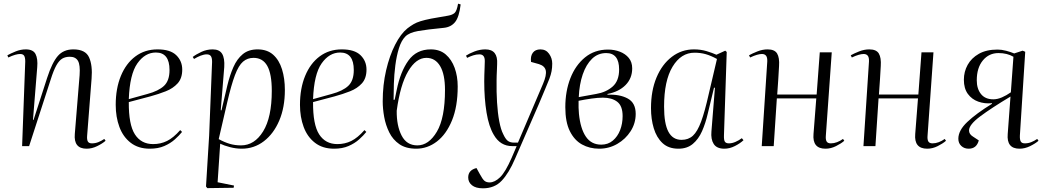

<svg xmlns="http://www.w3.org/2000/svg" viewBox="-20 -793 5676 1042"><path d="M553 -29Q536 -14 507.5 0Q479 14 450 14Q379 14 386 -66L412 -385Q416 -441 403 -463Q390 -485 359 -485Q335 -485 318 -475Q301 -465 286 -438.5Q271 -412 255 -361L138 0H100L117 -459Q117 -481 111 -490.5Q105 -500 89 -500Q78 -500 62 -495.5Q46 -491 25 -481L20 -493Q38 -503 65 -514Q92 -525 120 -525Q160 -525 173 -499.5Q186 -474 182 -428L159 -143L162 -142L236 -371Q263 -454 294 -489.5Q325 -525 378 -525Q444 -525 463.5 -481.5Q483 -438 477 -366L453 -58Q451 -36 456.5 -25.5Q462 -15 479 -15Q497 -15 513.5 -21.5Q530 -28 546 -39Z M835 -525Q904 -525 936.5 -493.5Q969 -462 969 -415Q969 -368 944 -340.5Q919 -313 879.5 -297.5Q840 -282 796 -270L679 -239Q678 -117 712 -64Q746 -11 811 -11Q852 -11 886.5 -28Q921 -45 958 -87L968 -77Q953 -58 929 -36.5Q905 -15 871.5 -0.5Q838 14 793 14Q731 14 689.5 -18Q648 -50 628 -104Q608 -158 608 -224Q608 -313 636 -381Q664 -449 715 -487Q766 -525 835 -525ZM900 -413Q900 -508 826 -508Q767 -508 725.5 -449Q684 -390 679 -255L780 -283Q840 -299 870 -327Q900 -355 900 -413Z M1131 -457Q1131 -480 1124 -489Q1117 -498 1102 -498Q1087 -498 1069 -491Q1051 -484 1033 -473L1026 -484Q1044 -498 1073 -511.5Q1102 -525 1134 -525Q1171 -525 1185.5 -501Q1200 -477 1197 -429L1178 -195L1182 -194L1214 -330Q1227 -384 1246.5 -428.5Q1266 -473 1297.5 -499Q1329 -525 1378 -525Q1430 -525 1462.5 -496Q1495 -467 1510.5 -417Q1526 -367 1526 -305Q1526 -210 1495.5 -138.5Q1465 -67 1412 -26.5Q1359 14 1292 14Q1260 14 1228 5.5Q1196 -3 1175 -13L1161 196L1250 214L1248 226L1105 228L1098 219L1115 -57ZM1356 -479Q1323 -479 1299 -458.5Q1275 -438 1255 -385Q1235 -332 1213 -237L1167 -38Q1198 -21 1226.5 -12.5Q1255 -4 1288 -4Q1361 -4 1408 -80Q1455 -156 1455 -300Q1455 -392 1430.5 -435.5Q1406 -479 1356 -479Z M1835 -525Q1904 -525 1936.5 -493.5Q1969 -462 1969 -415Q1969 -368 1944 -340.5Q1919 -313 1879.5 -297.5Q1840 -282 1796 -270L1679 -239Q1678 -117 1712 -64Q1746 -11 1811 -11Q1852 -11 1886.5 -28Q1921 -45 1958 -87L1968 -77Q1953 -58 1929 -36.5Q1905 -15 1871.5 -0.5Q1838 14 1793 14Q1731 14 1689.5 -18Q1648 -50 1628 -104Q1608 -158 1608 -224Q1608 -313 1636 -381Q1664 -449 1715 -487Q1766 -525 1835 -525ZM1900 -413Q1900 -508 1826 -508Q1767 -508 1725.5 -449Q1684 -390 1679 -255L1780 -283Q1840 -299 1870 -327Q1900 -355 1900 -413Z M2239 14Q2183 14 2147.5 -10.5Q2112 -35 2092.5 -74.5Q2073 -114 2065 -158.5Q2057 -203 2057 -243Q2057 -332 2075.5 -411.5Q2094 -491 2124.5 -550.5Q2155 -610 2191 -639Q2208 -652 2224 -661.5Q2240 -671 2262.5 -678Q2285 -685 2320.5 -692Q2356 -699 2412 -708Q2435 -712 2447 -722.5Q2459 -733 2466 -773L2480 -769Q2472 -701 2450 -673.5Q2428 -646 2389 -642Q2296 -633 2248.5 -624.5Q2201 -616 2180 -595Q2158 -573 2145 -531Q2132 -489 2125.5 -438Q2119 -387 2117.5 -337.5Q2116 -288 2116 -251L2122 -252L2133 -305Q2153 -404 2196.5 -464.5Q2240 -525 2318 -525Q2367 -525 2399 -497.5Q2431 -470 2447.5 -424.5Q2464 -379 2464 -324Q2464 -215 2433 -139.5Q2402 -64 2351 -25Q2300 14 2239 14ZM2294 -479Q2238 -479 2195 -406Q2152 -333 2133 -192Q2132 -111 2159.5 -57.5Q2187 -4 2245 -4Q2307 -4 2351 -78.5Q2395 -153 2395 -305Q2395 -390 2368.5 -434.5Q2342 -479 2294 -479Z M2775 69Q2742 146 2703 187.5Q2664 229 2601 229Q2562 229 2541.5 212.5Q2521 196 2521 170Q2521 130 2566 119L2583 150Q2599 180 2609.5 188.5Q2620 197 2637 197Q2665 197 2694 169Q2723 141 2757 63L2784 0H2760Q2695 0 2660 -61Q2633 -106 2620.5 -182Q2608 -258 2608 -351Q2608 -364 2608.5 -385Q2609 -406 2610 -427Q2611 -448 2611 -460Q2612 -498 2582 -498Q2565 -498 2548 -492.5Q2531 -487 2515 -479L2509 -491Q2525 -502 2554.5 -513.5Q2584 -525 2614 -525Q2683 -525 2678 -445Q2678 -436 2677 -418Q2676 -400 2675.5 -383Q2675 -366 2675 -357Q2674 -294 2677.5 -237Q2681 -180 2689.5 -135Q2698 -90 2711 -65Q2723 -39 2735.5 -29Q2748 -19 2770 -19H2791L2927 -338Q2947 -385 2942 -410Q2937 -435 2905 -445L2862 -457Q2858 -488 2871.5 -506.5Q2885 -525 2913 -525Q2943 -525 2960 -501Q2977 -477 2977 -448Q2977 -426 2973.5 -407Q2970 -388 2961.5 -365.5Q2953 -343 2938.5 -309.5Q2924 -276 2903 -225Z M3232 14Q3180 14 3138.5 -9Q3097 -32 3072.5 -81.5Q3048 -131 3048 -211Q3048 -298 3075.5 -368.5Q3103 -439 3155 -481.5Q3207 -524 3280 -524Q3314 -524 3344 -512.5Q3374 -501 3392.5 -478.5Q3411 -456 3411 -422Q3411 -368 3375 -331.5Q3339 -295 3277 -283V-279Q3343 -282 3386.5 -258.5Q3430 -235 3430 -175Q3430 -124 3402.5 -81Q3375 -38 3330 -12Q3285 14 3232 14ZM3121 -266 3215 -283Q3269 -292 3304.5 -323Q3340 -354 3340 -416Q3340 -505 3270 -505Q3225 -505 3193 -474Q3161 -443 3142.5 -389Q3124 -335 3121 -266ZM3243 -8Q3280 -8 3306 -30Q3332 -52 3345.5 -87Q3359 -122 3359 -163Q3359 -218 3330 -240.5Q3301 -263 3252 -263Q3225 -263 3190 -258Q3155 -253 3120 -246Q3119 -207 3122 -175Q3130 -95 3159.5 -51.5Q3189 -8 3243 -8Z M3909 -59Q3908 -33 3914 -24Q3920 -15 3936 -15Q3953 -15 3971.5 -23Q3990 -31 4006 -43L4015 -32Q3997 -15 3968.5 -0.5Q3940 14 3911 14Q3870 14 3853.5 -11.5Q3837 -37 3841 -80L3860 -317H3855L3821 -176Q3809 -124 3790 -81Q3771 -38 3740 -12Q3709 14 3662 14Q3608 14 3575.5 -16.5Q3543 -47 3528 -97Q3513 -147 3513 -206Q3513 -301 3543 -372.5Q3573 -444 3626 -484.5Q3679 -525 3746 -525Q3783 -525 3814.5 -515.5Q3846 -506 3868 -496L3916 -518L3924 -511ZM3679 -34Q3716 -34 3740.5 -56.5Q3765 -79 3785 -133Q3805 -187 3826 -281L3871 -473Q3838 -491 3810 -499Q3782 -507 3749 -507Q3676 -507 3630 -431Q3584 -355 3584 -214Q3584 -122 3607.5 -78Q3631 -34 3679 -34Z M4410 -259H4196L4179 0H4114L4144 -459Q4145 -481 4137.5 -490.5Q4130 -500 4115 -500Q4104 -500 4088 -495.5Q4072 -491 4051 -481L4045 -493Q4063 -503 4090.5 -514Q4118 -525 4146 -525Q4184 -525 4197.5 -502.5Q4211 -480 4208 -435Q4206 -399 4203.5 -358.5Q4201 -318 4198 -280H4412L4429 -509H4494L4462 -58Q4460 -36 4466 -25.5Q4472 -15 4489 -15Q4506 -15 4523 -21.5Q4540 -28 4555 -39L4562 -29Q4545 -14 4517 0Q4489 14 4460 14Q4388 14 4395 -66Z M4962 -259H4748L4731 0H4666L4696 -459Q4697 -481 4689.5 -490.5Q4682 -500 4667 -500Q4656 -500 4640 -495.5Q4624 -491 4603 -481L4597 -493Q4615 -503 4642.5 -514Q4670 -525 4698 -525Q4736 -525 4749.5 -502.5Q4763 -480 4760 -435Q4758 -399 4755.5 -358.5Q4753 -318 4750 -280H4964L4981 -509H5046L5014 -58Q5012 -36 5018 -25.5Q5024 -15 5041 -15Q5058 -15 5075 -21.5Q5092 -28 5107 -39L5114 -29Q5097 -14 5069 0Q5041 14 5012 14Q4940 14 4947 -66Z M5464 -269Q5359 -206 5299 -161Q5239 -116 5239 -85Q5239 -65 5260 -52L5292 -31Q5280 14 5237 14Q5213 14 5197 -1Q5181 -16 5181 -40Q5181 -85 5229.5 -131Q5278 -177 5364 -230L5363 -233Q5324 -229 5289 -241.5Q5254 -254 5232.5 -283.5Q5211 -313 5211 -360Q5211 -404 5231.5 -441Q5252 -478 5292.5 -501Q5333 -524 5394 -524Q5416 -524 5440.5 -517.5Q5465 -511 5484 -503L5530 -518L5544 -512L5515 -58Q5514 -36 5519.5 -25.5Q5525 -15 5542 -15Q5560 -15 5576.5 -21.5Q5593 -28 5609 -39L5616 -29Q5599 -14 5570.5 0Q5542 14 5513 14Q5442 14 5449 -66ZM5480 -485Q5446 -505 5399 -505Q5347 -505 5314 -465Q5281 -425 5281 -357Q5281 -311 5304 -282.5Q5327 -254 5371 -254Q5393 -254 5417.5 -264.5Q5442 -275 5466 -292Z"/></svg>

Font: Literata 72pt Light
Style: Italic
Weight: 300
Italic angle: -2°
Designer: Latin by Veronika Burian and Jose Scaglione. Greek by Irene Vlachou. Cyrillic by Vera Evstafieva
Foundry: TypeTogether
Version: Version 3.002